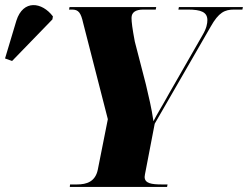

<svg xmlns="http://www.w3.org/2000/svg" viewBox="-177 -742 984 762"><path d="M-129 -500 31 -665 33 -677C-10 -734 -85 -745 -112 -660L-157 -510ZM100 0H486L488 -10H465C425 -10 397 -14 397 -40C397 -46 399 -52 402 -69L437 -251L659 -636C691 -693 715 -704 752 -704H785L787 -714H533L531 -704H568C621 -704 646 -694 646 -662C646 -649 643 -630 627 -603L494 -371C466 -320 446 -289 432 -261C424 -316 414 -355 402 -407L358 -577C348 -630 345 -655 345 -671C345 -693 361 -704 392 -704H441L443 -714H99L97 -704H109C135 -704 144 -691 153 -651L251 -269L211 -68C201 -21 167 -10 129 -10H101Z"/></svg>

Font: Noto Serif Display SemiCondensed Black
Style: Italic
Weight: 900
Width: 4
Italic angle: -12°
Designer: Monotype Design Team
Foundry: Monotype Imaging Inc.
Version: Version 2.009